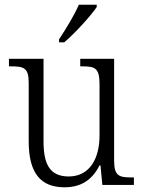

<svg xmlns="http://www.w3.org/2000/svg" viewBox="-20 -786 610 816"><path d="M231 -619V-606H253C299 -645 368 -721 391 -756V-766H315C296 -721 260 -663 231 -619ZM254 10C323 10 371 -20 403 -83H407L415 0H549V-32H537C487 -32 465 -38 465 -103V-536H321V-504H329C384 -504 403 -497 403 -428V-210C403 -112 361 -36 272 -36C189 -36 165 -92 165 -186V-536H18V-504H28C82 -504 102 -497 102 -434V-185C102 -49 154 10 254 10Z"/></svg>

Font: Noto Serif Khmer SemiCondensed Light
Style: Regular
Weight: 300
Width: 4
Designer: Danh Hong and the Monotype Design Team
Foundry: Monotype Imaging Inc.
Version: Version 2.004